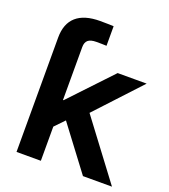

<svg xmlns="http://www.w3.org/2000/svg" viewBox="-134 -826 813 923"><g transform="rotate(20 272.5 -364.5)"><path d="M57.1 -414.6V-585Q57.1 -656.2 98.1 -692.6Q139.2 -729 220.2 -729Q242.2 -729 259.3 -728.5Q276.4 -728 289.1 -727.5V-627.4Q280.3 -627.9 264.9 -628.2Q249.5 -628.4 237.3 -628.4Q208 -628.4 194.8 -617.2Q181.6 -606 181.6 -581.5V-414.6ZM170.9 -163.6V-311H184.6L384.3 -522.5H532.7L293 -264.6H268.1ZM57.1 0V-522.5H181.6V0ZM397 0 218.3 -237.3 301.8 -324.2 545.4 0Z"/></g></svg>

Font: Inter 28pt SemiBold
Style: Regular
Weight: 600
Designer: Rasmus Andersson
Foundry: rsms
Version: Version 4.001;git-66647c0bb